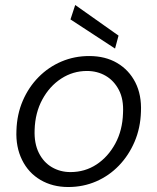

<svg xmlns="http://www.w3.org/2000/svg" viewBox="-20 -739 632 771"><path d="M254 12Q191 12 142.5 -16.5Q94 -45 68.5 -97Q43 -149 46 -215Q48 -280 71.5 -334.5Q95 -389 135 -429.5Q175 -470 227 -492Q279 -514 338 -514Q403 -514 450.5 -486Q498 -458 523.5 -408Q549 -358 546 -290Q544 -225 520.5 -170Q497 -115 457.5 -74Q418 -33 366 -10.5Q314 12 254 12ZM263 -48Q321 -48 367.5 -78.5Q414 -109 443 -162.5Q472 -216 474 -285Q477 -340 457.5 -377.5Q438 -415 404.5 -434.5Q371 -454 329 -454Q273 -454 226 -423.5Q179 -393 150 -339.5Q121 -286 119 -217Q117 -163 136 -125Q155 -87 188.5 -67.5Q222 -48 263 -48ZM442 -544 263 -661 282 -719 456 -596Z"/></svg>

Font: DM Sans 16pt Light
Style: Italic
Weight: 300
Italic angle: -10°
Version: Version 4.004;gftools[0.9.30]